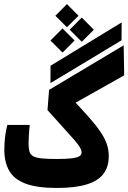

<svg xmlns="http://www.w3.org/2000/svg" viewBox="-20 -930 638 955"><path d="M291 -668.5 231 -728.5 291 -788.6 351.1 -728.5ZM386.7 -722.2 326.7 -782.2 386.7 -842.8 446.8 -782.2ZM313 -794.4 255.4 -851.6 313 -909.7 370.6 -851.6ZM231 -516.6 231.4 -603 585 -818.4 584.5 -729.5ZM262.2 4.9Q164.6 4.9 107.4 -16.6Q50.3 -38.1 25.9 -80.6Q1.5 -123 1.5 -185.5Q1.5 -217.3 5.4 -250Q9.3 -282.7 16.6 -308.6H127.9Q125 -283.2 123.5 -256.8Q122.1 -230.5 122.1 -215.3Q122.1 -191.9 126.2 -177Q130.4 -162.1 144 -153.8Q157.7 -145.5 185.8 -142.3Q213.9 -139.2 262.2 -139.2Q307.6 -139.2 334.7 -142.3Q361.8 -145.5 373.8 -152.3Q385.7 -159.2 385.7 -170.9Q385.7 -183.1 377.4 -197.3Q369.1 -211.4 350.1 -233.4Q331.1 -255.4 298.3 -291.3Q265.6 -327.1 216.3 -382.3L224.1 -482.9L595.2 -704.6L597.7 -555.2L287.1 -380.4L310.5 -466.8Q373 -402.3 413.8 -356.7Q454.6 -311 478 -276.9Q501.5 -242.7 511.2 -213.6Q521 -184.6 521 -153.3Q521 -100.6 494.6 -65.4Q468.3 -30.3 411.1 -12.7Q354 4.9 262.2 4.9Z"/></svg>

Font: Cascadia Code
Style: Regular
Weight: 400
Monospace: yes
Designer: Aaron Bell
Foundry: Saja Typeworks
Version: Version 2106.017